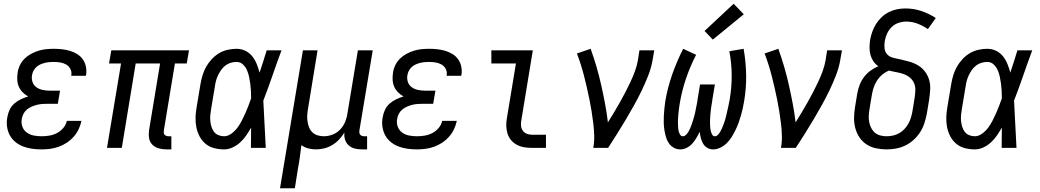

<svg xmlns="http://www.w3.org/2000/svg" viewBox="-20 -788 5540 1023"><path d="M202 8Q176 8 151 4.5Q126 1 103.5 -7.5Q81 -16 62.5 -31Q44 -46 32.5 -67Q21 -88 17.5 -113Q14 -138 19 -163Q22 -183 31 -202.5Q40 -222 56 -236Q72 -250 91 -259Q110 -268 130 -274Q114 -283 101 -296Q88 -309 80.5 -326Q73 -343 72 -362.5Q71 -382 74 -401Q77 -422 86.5 -441.5Q96 -461 111.5 -476Q127 -491 146.5 -501.5Q166 -512 186 -518Q206 -524 226.5 -526Q247 -528 267 -528Q289 -528 311 -525.5Q333 -523 353 -517Q373 -511 391 -500Q409 -489 421 -472Q433 -455 437.5 -434Q442 -413 439 -391Q438 -389 438 -387.5Q438 -386 437 -384H360Q360 -385 360 -386Q360 -387 360 -387Q363 -405 355 -420.5Q347 -436 333 -444Q319 -452 302 -455Q285 -458 267 -458Q255 -458 243 -457Q231 -456 219 -453Q207 -450 195.5 -445Q184 -440 174.5 -431.5Q165 -423 159 -412Q153 -401 151 -389Q147 -370 153 -352Q159 -334 173.5 -323.5Q188 -313 206.5 -309Q225 -305 244 -305H300L288 -235H233Q219 -235 205 -234Q191 -233 177 -229.5Q163 -226 149 -220Q135 -214 123.5 -204.5Q112 -195 105 -181.5Q98 -168 96 -154Q92 -133 99 -113.5Q106 -94 122.5 -82Q139 -70 159.5 -66Q180 -62 202 -62Q222 -62 243 -65.5Q264 -69 283.5 -79Q303 -89 317.5 -106.5Q332 -124 336 -144H414Q409 -121 399 -99.5Q389 -78 372.5 -59.5Q356 -41 335.5 -27.5Q315 -14 292.5 -6Q270 2 247 5Q224 8 202 8Z M867 8Q846 8 826 2.5Q806 -3 792 -17Q778 -31 774.5 -51Q771 -71 774 -93L833 -450H703L629 0H550L625 -450H561L573 -520H987L975 -450H912L853 -93Q852 -86 852.5 -80Q853 -74 857 -70Q861 -66 866.5 -64Q872 -62 878 -62H893V8Z M1174 8Q1146 8 1120 1Q1094 -6 1074.5 -22.5Q1055 -39 1043 -62Q1031 -85 1026 -111Q1021 -137 1022 -164.5Q1023 -192 1028 -219L1048 -339Q1052 -363 1059 -386.5Q1066 -410 1078 -431.5Q1090 -453 1107.5 -472Q1125 -491 1146.5 -504Q1168 -517 1192.5 -522.5Q1217 -528 1240 -528Q1266 -528 1288 -517Q1310 -506 1324.5 -487.5Q1339 -469 1348 -446.5Q1357 -424 1363 -401Q1373 -431 1382.5 -460.5Q1392 -490 1401 -520H1480Q1455 -453 1432 -386Q1409 -319 1383 -252Q1387 -189 1389.5 -126Q1392 -63 1396 0H1317Q1317 -27 1317.5 -54Q1318 -81 1318 -108Q1306 -87 1292 -66.5Q1278 -46 1260 -29.5Q1242 -13 1219.5 -2.5Q1197 8 1174 8ZM1174 -62Q1194 -62 1213 -76Q1232 -90 1245 -107.5Q1258 -125 1268 -144.5Q1278 -164 1287 -184Q1296 -204 1303.5 -224Q1311 -244 1318 -264Q1318 -284 1317 -303.5Q1316 -323 1313.5 -342Q1311 -361 1307 -379.5Q1303 -398 1295.5 -415Q1288 -432 1274 -445Q1260 -458 1240 -458Q1225 -458 1209.5 -453.5Q1194 -449 1181 -439Q1168 -429 1158.5 -415.5Q1149 -402 1142 -387.5Q1135 -373 1131 -358Q1127 -343 1125 -328L1105 -208Q1102 -192 1100.5 -175.5Q1099 -159 1100.5 -143.5Q1102 -128 1106.5 -113Q1111 -98 1120 -86Q1129 -74 1143.5 -68Q1158 -62 1174 -62Z M1472 215 1594 -520H1672L1621 -208Q1618 -191 1617 -174Q1616 -157 1618.5 -140.5Q1621 -124 1627 -109Q1633 -94 1644.5 -83Q1656 -72 1672 -67Q1688 -62 1705 -62Q1728 -62 1751 -70.5Q1774 -79 1791.5 -97Q1809 -115 1818.5 -137.5Q1828 -160 1831 -183L1887 -520H1966L1895 -93Q1894 -86 1895 -80Q1896 -74 1899.5 -70Q1903 -66 1908.5 -64Q1914 -62 1921 -62H1936V8H1909Q1889 8 1870.5 3.5Q1852 -1 1838 -13.5Q1824 -26 1818.5 -44Q1813 -62 1815 -82Q1803 -62 1786.5 -44.5Q1770 -27 1750 -15Q1730 -3 1707.5 2.5Q1685 8 1664 8Q1642 8 1621.5 2.5Q1601 -3 1586 -15Q1582 15 1578 46Q1574 77 1568 107L1551 215Z M2202 8Q2176 8 2151 4.5Q2126 1 2103.5 -7.5Q2081 -16 2062.5 -31Q2044 -46 2032.5 -67Q2021 -88 2017.5 -113Q2014 -138 2019 -163Q2022 -183 2031 -202.5Q2040 -222 2056 -236Q2072 -250 2091 -259Q2110 -268 2130 -274Q2114 -283 2101 -296Q2088 -309 2080.5 -326Q2073 -343 2072 -362.5Q2071 -382 2074 -401Q2077 -422 2086.5 -441.5Q2096 -461 2111.5 -476Q2127 -491 2146.5 -501.5Q2166 -512 2186 -518Q2206 -524 2226.5 -526Q2247 -528 2267 -528Q2289 -528 2311 -525.5Q2333 -523 2353 -517Q2373 -511 2391 -500Q2409 -489 2421 -472Q2433 -455 2437.5 -434Q2442 -413 2439 -391Q2438 -389 2438 -387.5Q2438 -386 2437 -384H2360Q2360 -385 2360 -386Q2360 -387 2360 -387Q2363 -405 2355 -420.5Q2347 -436 2333 -444Q2319 -452 2302 -455Q2285 -458 2267 -458Q2255 -458 2243 -457Q2231 -456 2219 -453Q2207 -450 2195.5 -445Q2184 -440 2174.5 -431.5Q2165 -423 2159 -412Q2153 -401 2151 -389Q2147 -370 2153 -352Q2159 -334 2173.5 -323.5Q2188 -313 2206.5 -309Q2225 -305 2244 -305H2300L2288 -235H2233Q2219 -235 2205 -234Q2191 -233 2177 -229.5Q2163 -226 2149 -220Q2135 -214 2123.5 -204.5Q2112 -195 2105 -181.5Q2098 -168 2096 -154Q2092 -133 2099 -113.5Q2106 -94 2122.5 -82Q2139 -70 2159.5 -66Q2180 -62 2202 -62Q2222 -62 2243 -65.5Q2264 -69 2283.5 -79Q2303 -89 2317.5 -106.5Q2332 -124 2336 -144H2414Q2409 -121 2399 -99.5Q2389 -78 2372.5 -59.5Q2356 -41 2335.5 -27.5Q2315 -14 2292.5 -6Q2270 2 2247 5Q2224 8 2202 8Z M2815 0Q2793 0 2772.5 -3.5Q2752 -7 2734 -16.5Q2716 -26 2703 -41.5Q2690 -57 2684 -76.5Q2678 -96 2677.5 -117.5Q2677 -139 2681 -160L2729 -450H2598V-520H2819L2758 -149Q2755 -134 2756 -119Q2757 -104 2765 -92.5Q2773 -81 2786.5 -75.5Q2800 -70 2815 -70H2889V0Z M3141 0Q3147 -33 3146 -66Q3145 -99 3141 -131.5Q3137 -164 3132 -195.5Q3127 -227 3120.5 -258.5Q3114 -290 3107 -321Q3100 -352 3092 -383Q3084 -414 3074.5 -444Q3065 -474 3054 -503L3127 -528Q3144 -481 3158 -433Q3172 -385 3183 -336Q3194 -287 3203.5 -237Q3213 -187 3219 -136Q3235 -162 3251.5 -189Q3268 -216 3283 -243Q3298 -270 3312.5 -297.5Q3327 -325 3340 -353Q3353 -381 3363.5 -410Q3374 -439 3379 -468L3387 -520H3466L3457 -468Q3450 -427 3434 -386Q3418 -345 3399 -305.5Q3380 -266 3358.5 -227.5Q3337 -189 3314.5 -151Q3292 -113 3268 -75Q3244 -37 3220 0Z M3605 8Q3585 8 3569 -1.5Q3553 -11 3543 -26Q3533 -41 3528 -59Q3523 -77 3520 -95.5Q3517 -114 3516.5 -133Q3516 -152 3517 -171.5Q3518 -191 3520 -210.5Q3522 -230 3525 -250Q3537 -321 3561.5 -391Q3586 -461 3620 -528L3689 -496Q3657 -434 3635 -369Q3613 -304 3602 -238Q3600 -229 3599 -219Q3598 -209 3596.5 -199.5Q3595 -190 3594.5 -180.5Q3594 -171 3593 -161.5Q3592 -152 3592 -142.5Q3592 -133 3592.5 -123.5Q3593 -114 3593.5 -105Q3594 -96 3596.5 -87Q3599 -78 3604 -70Q3609 -62 3619 -62Q3627 -62 3634.5 -69Q3642 -76 3647 -84.5Q3652 -93 3656 -101.5Q3660 -110 3663 -118.5Q3666 -127 3669 -136Q3672 -145 3674.5 -153.5Q3677 -162 3679.5 -171Q3682 -180 3684 -189Q3686 -198 3687.5 -207Q3689 -216 3691 -224.5Q3693 -233 3694.5 -242Q3696 -251 3697 -260L3710 -338H3789L3776 -260Q3775 -251 3773.5 -242Q3772 -233 3770.5 -224.5Q3769 -216 3768 -207Q3767 -198 3766 -189Q3765 -180 3764.5 -171.5Q3764 -163 3763.5 -154Q3763 -145 3763 -136Q3763 -127 3763.5 -118.5Q3764 -110 3765 -101.5Q3766 -93 3768.5 -85Q3771 -77 3775.5 -69.5Q3780 -62 3789 -62Q3789 -62 3789 -62Q3789 -62 3789 -62Q3798 -62 3805 -69.5Q3812 -77 3817 -85Q3822 -93 3825.5 -101.5Q3829 -110 3832.5 -118.5Q3836 -127 3839 -135.5Q3842 -144 3844.5 -153Q3847 -162 3849 -170.5Q3851 -179 3853 -188Q3855 -197 3857 -205.5Q3859 -214 3861 -223Q3863 -232 3864.5 -241Q3866 -250 3868 -258Q3879 -324 3878.5 -389Q3878 -454 3866 -515L3942 -528Q3954 -461 3955.5 -391Q3957 -321 3945 -250Q3942 -230 3937.5 -210.5Q3933 -191 3927.5 -171.5Q3922 -152 3915 -133Q3908 -114 3899 -95.5Q3890 -77 3879 -59Q3868 -41 3853 -26Q3838 -11 3818.5 -1.5Q3799 8 3780 8Q3762 8 3748 -0.5Q3734 -9 3726 -23Q3718 -37 3714 -53Q3710 -69 3708 -86Q3700 -69 3690.5 -53Q3681 -37 3668.5 -23Q3656 -9 3639 -0.5Q3622 8 3605 8ZM3778 -577 3734 -623 3889 -768 3943 -712Z M4141 0Q4147 -33 4146 -66Q4145 -99 4141 -131.5Q4137 -164 4132 -195.5Q4127 -227 4120.5 -258.5Q4114 -290 4107 -321Q4100 -352 4092 -383Q4084 -414 4074.5 -444Q4065 -474 4054 -503L4127 -528Q4144 -481 4158 -433Q4172 -385 4183 -336Q4194 -287 4203.5 -237Q4213 -187 4219 -136Q4235 -162 4251.5 -189Q4268 -216 4283 -243Q4298 -270 4312.5 -297.5Q4327 -325 4340 -353Q4353 -381 4363.5 -410Q4374 -439 4379 -468L4387 -520H4466L4457 -468Q4450 -427 4434 -386Q4418 -345 4399 -305.5Q4380 -266 4358.5 -227.5Q4337 -189 4314.5 -151Q4292 -113 4268 -75Q4244 -37 4220 0Z M4704 8Q4675 8 4647 2Q4619 -4 4596.5 -19Q4574 -34 4559 -56.5Q4544 -79 4537 -106Q4530 -133 4530.5 -161.5Q4531 -190 4536 -219L4548 -292Q4552 -314 4560.5 -336Q4569 -358 4583.5 -377.5Q4598 -397 4618 -411.5Q4638 -426 4660 -435Q4644 -446 4633.5 -461.5Q4623 -477 4618 -495.5Q4613 -514 4613 -534Q4613 -554 4616 -575Q4620 -597 4627.5 -618.5Q4635 -640 4647.5 -660Q4660 -680 4677.5 -696.5Q4695 -713 4716 -723.5Q4737 -734 4759.5 -738.5Q4782 -743 4804 -743Q4849 -743 4890 -729Q4931 -715 4966 -692L4924 -633Q4899 -650 4870 -661.5Q4841 -673 4809 -673Q4788 -673 4767 -666Q4746 -659 4730.5 -643.5Q4715 -628 4706 -608Q4697 -588 4694 -568Q4691 -549 4693 -530.5Q4695 -512 4706.5 -499Q4718 -486 4736 -481Q4754 -476 4771 -473H4772Q4798 -467 4823.5 -460Q4849 -453 4871 -440Q4893 -427 4908.5 -406.5Q4924 -386 4931 -361Q4938 -336 4936 -308.5Q4934 -281 4930 -253L4918 -181Q4913 -156 4905 -131Q4897 -106 4882.5 -83.5Q4868 -61 4847.5 -42.5Q4827 -24 4803 -12.5Q4779 -1 4753.5 3.5Q4728 8 4704 8ZM4704 -62Q4720 -62 4737 -65.5Q4754 -69 4769.5 -77.5Q4785 -86 4797.5 -99Q4810 -112 4819 -127.5Q4828 -143 4833 -159.5Q4838 -176 4841 -192L4853 -265Q4856 -285 4857 -306Q4858 -327 4850.5 -344.5Q4843 -362 4828 -374.5Q4813 -387 4794.5 -393.5Q4776 -400 4756 -403.5Q4736 -407 4717 -412Q4697 -404 4680.5 -390Q4664 -376 4652.5 -358Q4641 -340 4634.5 -320Q4628 -300 4625 -280L4613 -208Q4610 -190 4609 -172.5Q4608 -155 4611 -138.5Q4614 -122 4621.5 -107Q4629 -92 4641 -81.5Q4653 -71 4669.5 -66.5Q4686 -62 4704 -62Z M5174 8Q5146 8 5120 1Q5094 -6 5074.5 -22.5Q5055 -39 5043 -62Q5031 -85 5026 -111Q5021 -137 5022 -164.5Q5023 -192 5028 -219L5048 -339Q5052 -363 5059 -386.5Q5066 -410 5078 -431.5Q5090 -453 5107.5 -472Q5125 -491 5146.5 -504Q5168 -517 5192.5 -522.5Q5217 -528 5240 -528Q5266 -528 5288 -517Q5310 -506 5324.5 -487.5Q5339 -469 5348 -446.5Q5357 -424 5363 -401Q5373 -431 5382.5 -460.5Q5392 -490 5401 -520H5480Q5455 -453 5432 -386Q5409 -319 5383 -252Q5387 -189 5389.5 -126Q5392 -63 5396 0H5317Q5317 -27 5317.5 -54Q5318 -81 5318 -108Q5306 -87 5292 -66.5Q5278 -46 5260 -29.5Q5242 -13 5219.5 -2.5Q5197 8 5174 8ZM5174 -62Q5194 -62 5213 -76Q5232 -90 5245 -107.5Q5258 -125 5268 -144.5Q5278 -164 5287 -184Q5296 -204 5303.5 -224Q5311 -244 5318 -264Q5318 -284 5317 -303.5Q5316 -323 5313.5 -342Q5311 -361 5307 -379.5Q5303 -398 5295.5 -415Q5288 -432 5274 -445Q5260 -458 5240 -458Q5225 -458 5209.5 -453.5Q5194 -449 5181 -439Q5168 -429 5158.5 -415.5Q5149 -402 5142 -387.5Q5135 -373 5131 -358Q5127 -343 5125 -328L5105 -208Q5102 -192 5100.5 -175.5Q5099 -159 5100.5 -143.5Q5102 -128 5106.5 -113Q5111 -98 5120 -86Q5129 -74 5143.5 -68Q5158 -62 5174 -62Z"/></svg>

Font: Iosevka SS04 Oblique
Style: Regular
Weight: 400
Italic angle: -9°
Monospace: yes
Designer: Belleve Invis
Foundry: Belleve Invis
Version: Version 19.0.0; ttfautohint (v1.8.4)